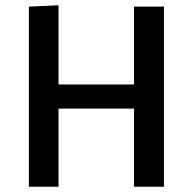

<svg xmlns="http://www.w3.org/2000/svg" viewBox="-20 -705 728 725"><path d="M486 0V-295H201V0H89V-680L201 -685V-386H486V-680H599V0Z"/></svg>

Font: Palanquin SemiBold
Style: Regular
Weight: 600
Designer: Pria Ravichandran
Version: Version 1.0.4